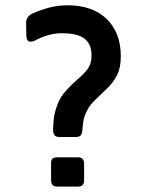

<svg xmlns="http://www.w3.org/2000/svg" viewBox="-20 -693 534 713"><path d="M177 -210.7Q178.3 -249 182.3 -268.3Q186.3 -287.7 195.7 -310.8Q205 -334 226.2 -357.5Q247.3 -381 269 -399.2Q290.7 -417.3 305.3 -436.8Q320 -456.3 320 -484.7Q320 -518.7 306.2 -536.8Q292.3 -555 268.8 -562.2Q245.3 -569.3 216.7 -569.3Q172 -572 119.7 -547.7Q78.3 -523 77.7 -562L77 -608Q76.7 -629.3 97 -641.3Q135.7 -658.3 166.7 -665.8Q197.7 -673.3 233 -673.3Q278 -673.3 314.7 -660.2Q351.3 -647 376.7 -622.2Q402 -597.3 415.3 -562.7Q428.7 -528 428.7 -484Q428.7 -441 414.3 -413.5Q400 -386 378.8 -365.5Q357.7 -345 336 -324.5Q314.3 -304 304.7 -285.3Q295 -266.7 291.3 -251.7Q287.7 -236.7 285.7 -209Q285 -184.3 263.3 -184.3H199.7Q177 -184.3 177 -210.7ZM169.7 -23.3V-88.7Q169.7 -108.7 191.3 -108.7H270Q292.3 -108.7 292.3 -84.3V-23.3Q292.3 0 269.7 0H192.3Q169.7 0 169.7 -23.3Z"/></svg>

Font: Vivano Light
Style: Regular
Weight: 300
Designer: Joe Prince, Josias Burgherr
Version: Version 2.064;September 19, 2022;FontCreator 14.0.0.2877 64-